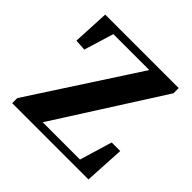

<svg xmlns="http://www.w3.org/2000/svg" viewBox="-142 -669 801 801"><g transform="rotate(45 258.5 -268.0)"><path d="M32.1 0V-29.9L351.2 -521.1V-491.9L343.2 -502.1H231.7H96.9L132.7 -521.1L86.6 -370.7L37.1 -373.9L45.1 -535.7H478.7V-505.1L165.8 -13.9L170.3 -52.5L172.8 -33.6H286.8H422L393.4 -17.1L441.4 -177.5H492L482 0Z"/></g></svg>

Font: Noto Serif JP
Style: Regular
Weight: 200
Designer: Ryoko NISHIZUKA 西塚涼子 (kana & ideographs); Frank Grießhammer (Latin, Greek & Cyrillic); Wenlong ZHANG 张文龙 (bopomofo); San
Foundry: Adobe
Version: Version 2.001;hotconv 1.1.0;makeotfexe 2.6.0